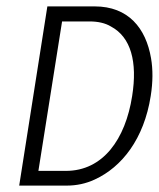

<svg xmlns="http://www.w3.org/2000/svg" viewBox="-20 -590 496 600"><path d="M40 -10H188C219 -10 248 -16 276 -29C361 -68 430 -156 451 -290C458 -334 458 -373 452 -408C436 -502 381 -570 276 -570H128ZM100 -56 174 -523H260C286 -523 309 -518 327 -507C389 -474 410 -397 393 -290C372 -155 302 -56 186 -56Z"/></svg>

Font: Charger Sport
Style: ExLitNrwObl
Weight: 200
Designer: Jasper
Foundry: Cannot Into Space Fonts
Version: Version 1.1